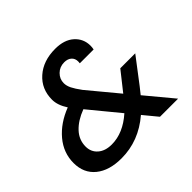

<svg xmlns="http://www.w3.org/2000/svg" viewBox="-171 -907 1117 1117"><g transform="rotate(-45 387.5 -349.0)"><path d="M568.8 -549.8H455.1Q456.1 -554.7 456.1 -564Q456.1 -588.9 439.7 -603.5Q423.3 -618.2 395 -618.2Q357.4 -618.2 332.3 -593.3Q307.1 -568.4 307.1 -534.2Q307.1 -512.2 318.8 -488.5Q330.6 -464.8 356.9 -429.2L508.8 -246.1L601.1 -362.8H724.1L606.9 -209Q576.7 -170.9 574.2 -168L713.9 0H564.9L494.1 -85.9Q378.4 13.2 235.8 13.2Q135.3 13.2 77.1 -34.2Q19 -81.5 19 -165Q19 -249 74.7 -315.4Q130.4 -381.8 224.1 -418Q190.9 -468.8 190.9 -514.2Q190.9 -601.6 252.7 -656.2Q314.5 -710.9 413.1 -710.9Q487.8 -710.9 529.8 -673.1Q571.8 -635.3 571.8 -578.1Q571.8 -564.5 568.8 -549.8ZM252.9 -84Q346.2 -84 433.1 -161.1L280.8 -346.2Q213.4 -320.8 174.8 -279.5Q136.2 -238.3 136.2 -183.1Q136.2 -139.2 167.7 -111.6Q199.2 -84 252.9 -84Z"/></g></svg>

Font: SVN-Poppins Medium
Style: Italic
Weight: 500
Italic angle: -10°
Designer: Ninad Kale (Devanagari), Jonny Pinhorn (Latin)
Foundry: Indian Type Foundry
Version: Version 3.002 2017